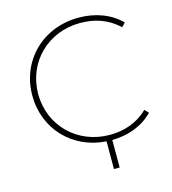

<svg xmlns="http://www.w3.org/2000/svg" viewBox="-125 -806 962 1071"><g transform="rotate(-15 356.5 -270.5)"><path d="M428 -27C241 -27 100 -167 100 -350C100 -533 241 -673 428 -673C511 -673 587 -649 649 -589L670 -611C609 -673 522 -704 427 -704C221 -704 66 -553 66 -350C66 -156 208 -9 400 3V163H433V4C526 3 610 -28 670 -90L649 -112C587 -52 511 -27 428 -27Z"/></g></svg>

Font: Talent ExtraLight
Style: Regular
Weight: 200
Designer: Mike Powis
Version: Version 1.001;hotconv 1.0.109;makeotfexe 2.5.65596